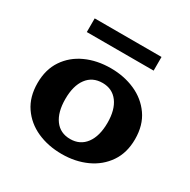

<svg xmlns="http://www.w3.org/2000/svg" viewBox="-146 -762 906 915"><g transform="rotate(30 307.0 -304.5)"><path d="M307.1 14.6Q231.9 14.6 171.1 -12.7Q110.4 -40 74.5 -92.8Q38.6 -145.5 38.6 -221.2Q38.6 -295.9 74 -348.6Q109.4 -401.4 170.2 -429.2Q231 -457 307.1 -457Q379.9 -457 440.7 -430.2Q501.5 -403.3 538.3 -350.8Q575.2 -298.3 575.2 -221.2Q575.2 -146.5 539.3 -93.8Q503.4 -41 442.6 -13.2Q381.8 14.6 307.1 14.6ZM306.2 -67.4Q360.8 -67.4 391.6 -108.9Q422.4 -150.4 422.4 -223.6Q422.4 -294.9 392.1 -335.7Q361.8 -376.5 307.6 -376.5Q252.4 -376.5 221.9 -335.4Q191.4 -294.4 191.4 -221.7Q191.4 -149.4 221.4 -108.4Q251.5 -67.4 306.2 -67.4ZM120.6 -548.8V-624H488.3V-548.8Z"/></g></svg>

Font: Kameron
Style: Regular
Weight: 400
Designer: Vernon Adams
Foundry: Vernon Adams
Version: Version 1.100